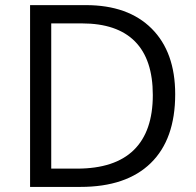

<svg xmlns="http://www.w3.org/2000/svg" viewBox="-20 -734 769 754"><path d="M668 -363.8Q668 -187 572 -93.5Q476.1 0 295.9 0H98.1V-713.9H316.9Q483.4 -713.9 575.7 -621.6Q668 -529.3 668 -363.8ZM580.1 -360.8Q580.1 -500.5 510 -571.3Q439.9 -642.1 301.8 -642.1H181.2V-71.8H282.2Q430.7 -71.8 505.4 -144.8Q580.1 -217.8 580.1 -360.8Z"/></svg>

Font: f01333215
Style: Regular
Weight: 400
Foundry: Ascender Corporation
Version: Version 1.10